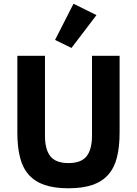

<svg xmlns="http://www.w3.org/2000/svg" viewBox="-20 -997 734 1029"><path d="M221 -698V-270Q221 -196 250 -159.5Q279 -123 347 -123Q415 -123 444 -159.5Q473 -196 473 -270V-698H621V-286Q621 -209 606.5 -152.5Q592 -96 559 -59.5Q526 -23 474 -5.5Q422 12 347 12Q272 12 220 -5.5Q168 -23 135 -59.5Q102 -96 87.5 -152.5Q73 -209 73 -286V-698ZM363 -740 275 -783 374 -977 497 -916Z"/></svg>

Font: IBM Plex Sans Thai
Style: Bold
Weight: 700
Designer: Mike Abbink, Paul van der Laan, Pieter van Rosmalen, Ben Mitchell, Mark Frömberg
Foundry: Bold Monday
Version: Version 1.2